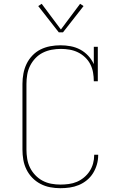

<svg xmlns="http://www.w3.org/2000/svg" viewBox="-20 -981 640 1009"><path d="M297 8Q270 8 243.5 3Q217 -2 193 -14.5Q169 -27 150 -46.5Q131 -66 119 -90.5Q107 -115 102.5 -141.5Q98 -168 98 -195V-540Q98 -567 103 -594Q108 -621 119.5 -645Q131 -669 150 -689Q169 -709 193 -721Q217 -733 244 -738Q271 -743 298 -743Q325 -743 351.5 -738Q378 -733 401.5 -720.5Q425 -708 443.5 -688Q462 -668 473 -644V-735H494V-554H473Q473 -577 469 -600Q465 -623 454.5 -643.5Q444 -664 427 -680Q410 -696 389.5 -706Q369 -716 346 -720Q323 -724 300 -724Q276 -724 251.5 -719.5Q227 -715 205 -704Q183 -693 166 -675Q149 -657 138 -635Q127 -613 123 -588.5Q119 -564 119 -540V-195Q119 -171 123 -146.5Q127 -122 137.5 -100.5Q148 -79 165 -61Q182 -43 203.5 -31.5Q225 -20 249 -15.5Q273 -11 297 -11Q319 -11 341.5 -14Q364 -17 384 -25.5Q404 -34 421.5 -48.5Q439 -63 451 -81.5Q463 -100 469 -121.5Q475 -143 475 -166Q475 -166 475 -166.5Q475 -167 475 -168H496Q496 -167 496 -166.5Q496 -166 496 -165Q496 -140 489 -116Q482 -92 469 -71Q456 -50 436.5 -34Q417 -18 394 -8.5Q371 1 346.5 4.5Q322 8 297 8ZM289 -811 181 -949 199 -961 300 -826 401 -961 419 -949 311 -811Z"/></svg>

Font: Iosevka Curly Slab ThEx
Style: Regular
Weight: 100
Width: 7
Monospace: yes
Designer: Belleve Invis
Foundry: Belleve Invis
Version: Version 11.1.0; ttfautohint (v1.8.3)